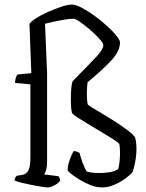

<svg xmlns="http://www.w3.org/2000/svg" viewBox="-20 -820 637 840"><path d="M188 0Q181 0 162 -3Q143 -6 120 -10.5Q97 -15 76.5 -20Q56 -25 44 -30Q44 -38 47 -43Q50 -48 53 -51L79 -55Q94 -58 103.5 -73.5Q113 -89 113 -131V-451L46 -457Q46 -471 49.5 -480.5Q53 -490 56 -494L117 -500L109 -715Q114 -725 136.5 -739.5Q159 -754 189 -767.5Q219 -781 248 -790.5Q277 -800 296 -800Q311 -800 337 -786.5Q363 -773 392 -752Q421 -731 446.5 -708Q472 -685 488.5 -665Q505 -645 505 -634Q505 -598 469.5 -558.5Q434 -519 363 -460Q362 -450 361 -438Q360 -426 360 -415Q360 -402 360.5 -389Q361 -376 364 -363Q367 -359 386 -347.5Q405 -336 432 -320Q459 -304 487.5 -285.5Q516 -267 539 -249.5Q562 -232 571 -219Q574 -209 575.5 -195.5Q577 -182 577 -169Q577 -139 571 -109.5Q565 -80 560 -67Q548 -53 526.5 -37.5Q505 -22 478.5 -11Q452 0 427 0Q403 0 378 -9.5Q353 -19 331.5 -32Q310 -45 295 -56.5Q280 -68 276 -74Q276 -95 284.5 -119.5Q293 -144 302 -159Q311 -159 318 -156Q325 -153 328 -151Q332 -134 341 -109Q350 -84 359 -70Q371 -66 385 -64.5Q399 -63 416 -63Q437 -63 459.5 -66.5Q482 -70 497 -80Q500 -89 502.5 -109Q505 -129 505 -145Q505 -157 504.5 -169Q504 -181 502 -190Q498 -196 478 -209Q458 -222 429.5 -239Q401 -256 372.5 -273Q344 -290 322.5 -304Q301 -318 295 -325Q292 -338 291 -351.5Q290 -365 290 -379Q290 -407 291.5 -430Q293 -453 298 -465Q369 -537 400.5 -570.5Q432 -604 432 -622Q432 -631 415.5 -649.5Q399 -668 375.5 -688.5Q352 -709 331 -723.5Q310 -738 301 -738Q285 -738 261 -734Q237 -730 214 -725Q191 -720 177 -716L186 -500V-114Q186 -92 182 -77.5Q178 -63 173 -57L236 -49Q238 -46 240.5 -41Q243 -36 243 -30Q236 -18 217.5 -9Q199 0 188 0Z"/></svg>

Font: Texturina Light
Style: Regular
Weight: 300
Designer: Guillermo Torres Carreño
Foundry: Omnibus-Type
Version: Version 1.002; ttfautohint (v1.8.3)